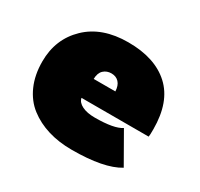

<svg xmlns="http://www.w3.org/2000/svg" viewBox="-101 -549 717 687"><g transform="rotate(30 257.0 -205.0)"><path d="M202.5 -166.5Q206 -149 226.5 -139Q247 -129 278.5 -129Q358.5 -129 388 -149L458.5 -25.5Q397.5 12 265 12Q211.5 12 167 -1.5Q122.5 -15 88.2 -41.5Q54 -68 35 -111Q16 -154 16 -209.5Q16 -302 78.5 -362.2Q141 -422.5 249 -422.5Q359.5 -422.5 420.5 -366.5Q481.5 -310.5 481.5 -197.5Q481.5 -171 480 -166.5ZM296 -247Q295 -271 283.2 -283.5Q271.5 -296 252 -296Q233 -296 220 -284Q207 -272 206.5 -247Z"/></g></svg>

Font: League Spartan Black
Style: Regular
Weight: 900
Foundry: The League of Moveable Type
Version: Version 2.002